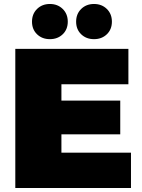

<svg xmlns="http://www.w3.org/2000/svg" viewBox="-20 -946 713 966"><path d="M639 -178V0H57V-700H626V-522H289V-440H585V-270H289V-178ZM141 -837Q141 -876 166.5 -901Q192 -926 231 -926Q270 -926 295.5 -901Q321 -876 321 -837Q321 -798 295.5 -773.5Q270 -749 231 -749Q192 -749 166.5 -773.5Q141 -798 141 -837ZM363 -837Q363 -876 388.5 -901Q414 -926 453 -926Q492 -926 517.5 -901Q543 -876 543 -837Q543 -798 517.5 -773.5Q492 -749 453 -749Q414 -749 388.5 -773.5Q363 -798 363 -837Z"/></svg>

Font: AtCorfu Sans
Style: AtCorfu Sans Black
Weight: 900
Designer: Kostas Teopoulos
Foundry: Kostas Teopoulos
Version: Version 1.00 July 8, 2025, initial release